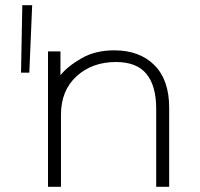

<svg xmlns="http://www.w3.org/2000/svg" viewBox="-20 -720 772 740"><path d="M66 -700H104L93 -440H61ZM420 -526Q518 -526 575 -469Q632 -412 632 -305V0H582V-301Q582 -389 544.5 -435Q507 -481 427 -481Q335 -481 275 -426Q215 -371 215 -278V0H165V-522H213V-430Q240 -464 293.5 -495Q347 -526 420 -526Z"/></svg>

Font: Hilab Light
Style: Regular
Weight: 300
Designer: Cristianderson Lima
Foundry: Cristianderson
Version: Version 1.0